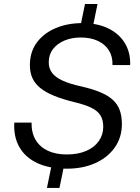

<svg xmlns="http://www.w3.org/2000/svg" viewBox="-20 -834 684 939"><path d="M307 -9Q220.7 -9 162 -36.6Q103.3 -64.3 74.6 -115Q45.9 -165.7 49.9 -234.4H134.3Q133.6 -184.3 154.4 -149.6Q175.1 -115 213.9 -96.8Q252.7 -78.6 306.3 -78.6Q361.3 -78.6 401.3 -95.8Q441.3 -113 463.1 -143.9Q484.9 -174.7 484.9 -213.4Q484.9 -247.6 471.1 -269.8Q457.3 -292 426.6 -307Q395.9 -322 345.4 -334.1Q286.1 -348.4 244.4 -365.6Q202.6 -382.9 176.6 -404Q150.7 -425.1 138.4 -452.4Q126.1 -479.7 126.1 -514.9Q126.1 -580.1 160.1 -626Q194.1 -671.9 252.2 -696.4Q310.3 -721 383.3 -721Q454.9 -721 507.9 -695.9Q561 -670.7 589.8 -624.4Q618.6 -578.1 616.6 -515.9H530.1Q531.4 -557.6 512.6 -587.6Q493.7 -617.7 458.4 -634.1Q423 -650.6 375.1 -650.6Q330.3 -650.6 295 -635.6Q259.7 -620.7 239.1 -593.8Q218.4 -566.9 218.4 -528.7Q218.4 -499.7 234.5 -477.9Q250.6 -456.1 285.4 -440.1Q320.1 -424 374.7 -412Q429.9 -399.4 468.4 -383.7Q506.9 -368 530.7 -346.6Q554.6 -325.1 565.4 -295.7Q576.1 -266.3 576.1 -227.7Q576.1 -161.7 541 -112.3Q505.9 -62.9 445.2 -35.9Q384.6 -9 307 -9ZM209.6 85 238.4 -55.6H299.7L270.9 85ZM368.4 -681.3 395.6 -814.3H456.9L429.7 -681.3Z"/></svg>

Font: Mona Sans ExtraLight
Style: Italic
Weight: 200
Italic angle: -11.6951°
Designer: Deni Anggara
Foundry: GitHub
Version: Version 2.000